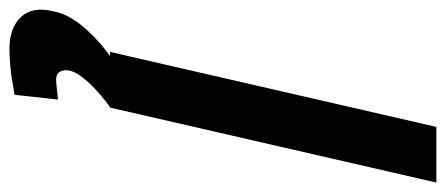

<svg xmlns="http://www.w3.org/2000/svg" viewBox="-304 -443 945 407"><g transform="rotate(90 168.5 -239.5)"><path d="M234 -692H352L193 0H192Q190 1 179 9.5Q168 18 154.5 30.5Q141 43 129.5 57.5Q118 72 115 84Q112 96 116.5 105Q121 114 134 114Q137 114 144 113.5Q151 113 158 112L176 110L166 202Q149 205 132 208Q118 210 101 211.5Q84 213 69 213Q24 213 1 188.5Q-22 164 -11 120Q-7 99 4.5 80.5Q16 62 30.5 46.5Q45 31 59 19Q73 7 84 0H75Z"/></g></svg>

Font: Panefresco 800wt
Style: Italic
Weight: 800
Foundry: Campivisivi & Chank Co
Version: Version 1.001